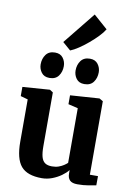

<svg xmlns="http://www.w3.org/2000/svg" viewBox="-115 -1175 876 1256"><g transform="rotate(10 323.0 -547.0)"><path d="M490 10Q455 10 439.8 -5.2Q424.5 -20.5 424.5 -49V-73Q408.5 -52.5 381.5 -33.2Q354.5 -14 321.5 -1.5Q288.5 11 253.5 11Q156.5 11 115.2 -37.8Q74 -86.5 74 -200.5V-480.5L25.5 -494V-555L205.5 -568H206.5L228 -554V-198.5Q228 -153 235.2 -126.5Q242.5 -100 259.5 -88.2Q276.5 -76.5 306 -76.5Q331 -76.5 350.2 -83.5Q369.5 -90.5 383.8 -100Q398 -109.5 406.5 -117.5V-480.5L342 -496V-555L533 -568H536L560 -554V-66H614L613.5 -5Q595.5 -1.5 563.2 4.2Q531 10 490 10ZM188.5 -643.5Q153.5 -643.5 135.5 -667.5Q117.5 -691.5 117.5 -721.5Q117.5 -759.5 137.5 -786.5Q157.5 -813.5 197 -813.5H198Q233.5 -813.5 251.2 -789.5Q269 -765.5 269 -735.5Q269 -697.5 249.2 -670.5Q229.5 -643.5 189.5 -643.5ZM420 -643.5Q385 -643.5 367.2 -667.5Q349.5 -691.5 349.5 -721.5Q349.5 -759.5 369.5 -786.5Q389.5 -813.5 429 -813.5H430Q465 -813.5 483 -789.5Q501 -765.5 501 -735.5Q501 -697.5 481.2 -670.5Q461.5 -643.5 421 -643.5ZM291 -844.5 238 -890.5 409.5 -1103.5 502.5 -1021.5Q490 -1000 464.2 -973Q438.5 -946 407.2 -919.8Q376 -893.5 345.5 -873.2Q315 -853 293 -844.5Z"/></g></svg>

Font: Merriweather Light 18pt ExtraBold
Style: Regular
Weight: 800
Version: Version 2.100